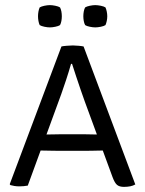

<svg xmlns="http://www.w3.org/2000/svg" viewBox="-20 -724 567 750"><path d="M220 -542.5Q226 -544 240.5 -545.2Q255 -546.5 264.5 -546.5Q273.5 -546.5 287 -545.2Q300.5 -544 306.5 -542.5L508.5 -3.5Q500 1.5 488.5 3.8Q477 6 464 6Q446.5 6 437.2 -1.8Q428 -9.5 419.5 -32.5L311 -328Q304 -347 295 -373.5Q286 -400 277 -426.8Q268 -453.5 261.5 -474.5H257.5Q249 -444.5 237.8 -410.5Q226.5 -376.5 219.5 -357L88.5 1Q81.5 2.5 72.5 3.2Q63.5 4 55.5 4Q45.5 4 36.2 2.5Q27 1 20.5 -1L18 -4.5ZM203.5 -135Q200.5 -135 184.8 -135.2Q169 -135.5 153.5 -135.8Q138 -136 134 -136H104L129 -198.5H156Q160 -198.5 173 -198.8Q186 -199 199 -199.2Q212 -199.5 215 -199.5H311Q314.5 -199.5 326 -199.2Q337.5 -199 349 -198.8Q360.5 -198.5 364.5 -198.5H392.5L416.5 -136H385Q382 -136 367.8 -135.8Q353.5 -135.5 339 -135.2Q324.5 -135 321.5 -135ZM128.5 -660.5Q128.5 -669.5 130.2 -679Q132 -688.5 135 -695Q141.5 -699 153.5 -701.5Q165.5 -704 175 -704Q184 -704 196.2 -701.5Q208.5 -699 214.5 -695Q218 -688.5 219.8 -679Q221.5 -669.5 221.5 -660.5Q221.5 -651.5 219.8 -642Q218 -632.5 214.5 -626Q208.5 -622 196.2 -619.5Q184 -617 175 -617Q165.5 -617 153.5 -619.5Q141.5 -622 135 -626Q132 -632.5 130.2 -642Q128.5 -651.5 128.5 -660.5ZM305.5 -660.5Q305.5 -669.5 307.2 -679Q309 -688.5 312.5 -695Q318.5 -699 330.8 -701.5Q343 -704 352 -704Q361.5 -704 373.8 -701.5Q386 -699 392 -695Q395 -688.5 397 -679Q399 -669.5 399 -660.5Q399 -651.5 397 -642Q395 -632.5 392 -626Q386 -622 373.8 -619.5Q361.5 -617 352 -617Q343 -617 330.8 -619.5Q318.5 -622 312.5 -626Q309 -632.5 307.2 -642Q305.5 -651.5 305.5 -660.5Z"/></svg>

Font: Signika SC
Style: Regular
Weight: 300
Designer: Anna Giedryś
Foundry: Anna Giedryś
Version: Version 2.000